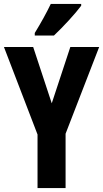

<svg xmlns="http://www.w3.org/2000/svg" viewBox="-20 -952 522 972"><path d="M391 -923V-932H237C216 -888 189 -839 156 -785V-772H253C300 -816 364 -886 391 -923ZM242 -429 148 -714H0L170 -271V0H312V-275L482 -714H336Z"/></svg>

Font: Noto Sans Oriya ExtCond Bold
Style: Bold
Weight: 700
Width: 2
Designer: Amélie Bonet and Sol Matas
Foundry: Google LLC
Version: Version 2.006